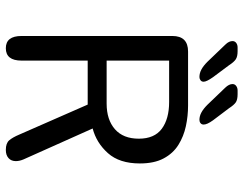

<svg xmlns="http://www.w3.org/2000/svg" viewBox="-108 -720 836 659"><g transform="rotate(90 309.5 -391.0)"><path d="M188.5 -554V-339.5H336Q391.5 -339.5 424 -368Q456.5 -396.5 456.5 -450Q456.5 -503.5 422.5 -528.8Q388.5 -554 330.5 -554ZM104 -47.5V-565Q104 -619 157.5 -619H342.5Q378.5 -619 413.5 -611.5Q448.5 -604 477.8 -585.8Q507 -567.5 524.2 -535.2Q541.5 -503 541.5 -453.5Q541.5 -383.5 506.2 -344Q471 -304.5 421.5 -291.5L527.5 -54.5Q530.5 -47.5 532 -40.8Q533.5 -34 533.5 -28Q533.5 -12 523.2 -2.8Q513 6.5 495 6.5Q472 6.5 462 -5.2Q452 -17 442.5 -39.5L339.5 -274.5H188.5V-47.5Q188.5 6.5 146 6.5Q104 6.5 104 -47.5ZM245 -658Q231.5 -658 219 -664.8Q206.5 -671.5 192.5 -685.5L134 -746.5Q127 -753.5 124.2 -759.8Q121.5 -766 121.5 -771.5Q121.5 -779.5 127.8 -784.2Q134 -789 143.5 -789H156.5Q174.5 -789 184 -782.8Q193.5 -776.5 204.5 -759.5L245.5 -704.5Q261 -682.5 261 -672.5Q261 -665.5 256 -661.8Q251 -658 245 -658ZM392 -658Q379 -658 366.5 -664.8Q354 -671.5 340 -685.5L281.5 -746.5Q269 -759.5 269 -771.5Q269 -779.5 275.5 -784.2Q282 -789 291 -789H304Q322.5 -789 331.8 -782.8Q341 -776.5 352 -759.5L393.5 -704.5Q401 -694 404.5 -686.2Q408 -678.5 408 -672.5Q408 -665.5 403.2 -661.8Q398.5 -658 392 -658Z"/></g></svg>

Font: Sono ExtraLight Monospace
Style: Regular
Weight: 400
Version: Version 2.112